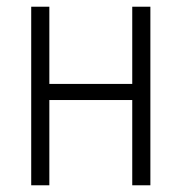

<svg xmlns="http://www.w3.org/2000/svg" viewBox="-20 -552 540 572"><path d="M73 0V-532H127V-302H374V-532H428V0H374V-254H127V0Z"/></svg>

Font: Noto Sans Mono ExtraCondensed Light
Style: Regular
Weight: 300
Width: 2
Designer: Monotype Design Team
Foundry: Monotype Imaging Inc.
Version: Version 2.014; ttfautohint (v1.8.4.7-5d5b)